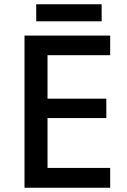

<svg xmlns="http://www.w3.org/2000/svg" viewBox="-20 -881 597 901"><path d="M497 0H95V-714H497V-622H203V-418H479V-327H203V-93H497ZM457 -861V-781H150V-861Z"/></svg>

Font: Noto Sans Telugu Medium
Style: Regular
Weight: 500
Designer: Jelle Bosma - Monotype Design Team
Foundry: Monotype Imaging Inc.
Version: Version 2.005; ttfautohint (v1.8.4.7-5d5b)